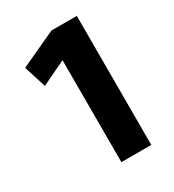

<svg xmlns="http://www.w3.org/2000/svg" viewBox="-156 -721 737 812"><g transform="rotate(-30 212.0 -315.0)"><path d="M220 -630H344V0H198V-498L79 -441L45 -549Z"/></g></svg>

Font: Mukta ExtraBold
Style: Regular
Weight: 800
Designer: Girish Dalvi and Yashodeep Gholap
Foundry: Ek Type
Version: Version 2.538;PS 1.002;hotconv 16.6.51;makeotf.lib2.5.65220;